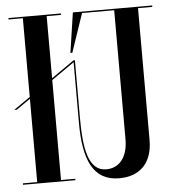

<svg xmlns="http://www.w3.org/2000/svg" viewBox="-51 -748 730 803"><g transform="rotate(-5 313.5 -346.0)"><path d="M617.5 -700H284.5L259.5 -532H267.5L322.5 -694H457.5V-152C457.5 -77 421.5 -34 366.5 -34C291.5 -34 275.5 -130 275.5 -257V-500H269.5L174 -433.3V-694H234V-700H14V-694H74V-363.5L4.5 -315H15.5L74 -355.8V-6H14V0H234V-6H174V-425.6L269.5 -492.3V-237C269.5 -83 308 8 417.5 8C505.5 8 557.5 -45 557.5 -140V-694H617.5Z"/></g></svg>

Font: Picaflor 72 pt
Style: Regular
Weight: 400
Designer: Ariel Martín Pérez
Foundry: Tunera Type Foundry
Version: Version 1.000;hotconv 1.0.109;makeotfexe 2.5.65596